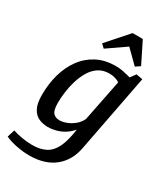

<svg xmlns="http://www.w3.org/2000/svg" viewBox="-233 -816 955 1092"><g transform="rotate(30 245.0 -269.5)"><path d="M143 179Q104 179 60 170.5Q16 162 -16 147L-1 98Q24 107 60 113Q96 119 127 119Q181 119 216.5 100Q252 81 273 37Q294 -7 305 -84Q285 -60 259 -44Q233 -28 206 -21Q179 -14 153 -14Q123 -14 95.5 -25.5Q68 -37 51 -68Q34 -99 34 -156Q34 -228 51.5 -291Q69 -354 104.5 -403Q140 -452 193 -480Q246 -508 317 -508Q340 -508 361.5 -504Q383 -500 398 -496Q413 -492 416 -491L442 -526L484 -518L386 -9Q378 34 358.5 68.5Q339 103 308.5 128Q278 153 236.5 166Q195 179 143 179ZM192 -80Q211 -80 236 -89Q261 -98 284.5 -117Q308 -136 320 -163L374 -434Q362 -443 343.5 -448Q325 -453 307 -453Q266 -453 236.5 -433.5Q207 -414 187.5 -381Q168 -348 156.5 -309.5Q145 -271 140 -232.5Q135 -194 135 -164Q135 -113 150.5 -96.5Q166 -80 192 -80ZM207 -559 184 -581 305 -718H372L441 -579L411 -559L327 -642Z"/></g></svg>

Font: Manuale Medium
Style: Italic
Weight: 500
Italic angle: -11°
Version: Version 1.002